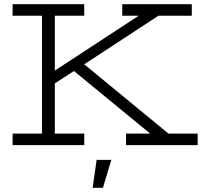

<svg xmlns="http://www.w3.org/2000/svg" viewBox="-20 -691 971 914"><path d="M40 -616H180V-55H40V0H381V-55H241V-294L332 -353L695 -55H580V0H921V-55H782L382 -384L378 -383L734 -616H893V-671H562V-616H640L241 -355V-616H381V-671H40ZM510 70H440L421 203H470Z"/></svg>

Font: Stint Ultra Expanded
Style: Regular
Weight: 400
Width: 7
Designer: Astigmatic (AOETI)
Foundry: Astigmatic (AOETI)
Version: Version 1.000